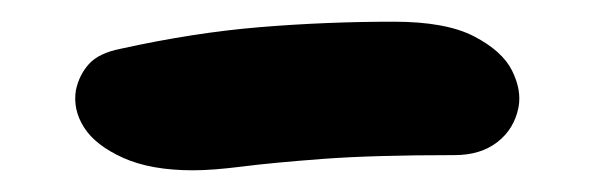

<svg xmlns="http://www.w3.org/2000/svg" viewBox="-20 -347 547 177"><path d="M158 -190Q119 -190 93.5 -201.5Q68 -213 57.5 -229.5Q47 -246 50 -264Q53 -278 62 -288Q71 -298 91 -302Q159 -317 220 -322Q281 -327 343 -327Q391 -327 417 -313.5Q443 -300 452 -282Q461 -264 458 -248Q454 -228 438.5 -216Q423 -204 399 -204Q324 -204 277.5 -200.5Q231 -197 203.5 -193.5Q176 -190 158 -190Z"/></svg>

Font: Shantell Sans Light SemiBold
Style: Italic
Weight: 600
Italic angle: -11°
Version: Version 1.011;[c5ecc13dd]